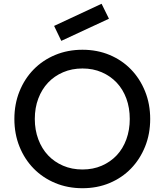

<svg xmlns="http://www.w3.org/2000/svg" viewBox="-20 -979 869 1015"><path d="M416 16Q338 16 272 -11.5Q206 -39 158 -88Q110 -137 83 -204Q56 -271 56 -350Q56 -429 83 -496Q110 -563 158 -612Q206 -661 272 -688.5Q338 -716 416 -716Q494 -716 559.5 -688.5Q625 -661 672.5 -612Q720 -563 747 -496Q774 -429 774 -350Q774 -271 747 -204Q720 -137 672.5 -88Q625 -39 559.5 -11.5Q494 16 416 16ZM416 -83Q472 -83 518 -103Q564 -123 597 -158Q630 -193 648 -242.5Q666 -292 666 -350Q666 -409 648 -458Q630 -507 597 -542Q564 -577 518 -597Q472 -617 416 -617Q360 -617 313.5 -597Q267 -577 234 -542Q201 -507 182.5 -458Q164 -409 164 -350Q164 -292 182.5 -242.5Q201 -193 234 -158Q267 -123 313.5 -103Q360 -83 416 -83ZM266 -842 517 -959 556 -880 304 -763Z"/></svg>

Font: NT Somic Medium
Style: Regular
Weight: 500
Designer: Ravid Balaliev — lead type designer, mastering
Michael Voronin — secret advisor, marketing
Ivan Kovalenko — best boy
Foundry: NT Type
Version: Version 0.7